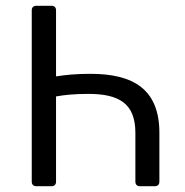

<svg xmlns="http://www.w3.org/2000/svg" viewBox="-20 -644 639 664"><path d="M89.8 -608.4V-15.6C89.8 -5.9 95.7 0 105.5 0H158.2C168 0 173.8 -5.9 173.8 -15.6V-310.5C201.2 -315.4 236.3 -319.3 285.2 -319.3C390.6 -319.3 448.2 -287.1 448.2 -184.6V-15.6C448.2 -5.9 454.1 0 463.9 0H515.6C525.4 0 531.2 -5.9 531.2 -15.6V-184.6C531.2 -335 441.4 -388.7 293 -388.7C241.2 -388.7 206.1 -384.8 173.8 -379.9V-608.4C173.8 -618.2 168 -624 158.2 -624H105.5C95.7 -624 89.8 -618.2 89.8 -608.4Z"/></svg>

Font: Ed Sans Neue
Style: Regular
Weight: 400
Designer: Stephen Hutchings
Version: Version 1.004;PS 001.004;hotconv 1.0.88;makeotf.lib2.5.64775